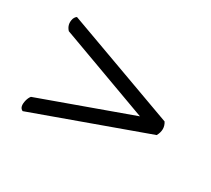

<svg xmlns="http://www.w3.org/2000/svg" viewBox="-77 -529 642 585"><g transform="rotate(30 243.5 -236.5)"><path d="M366.2 -235.8 48.8 -352.1Q33.7 -368.2 40 -390.1Q43.5 -398.9 48.8 -401.9L439 -259.8Q453.1 -237.8 439 -211.9L48.8 -70.8Q33.7 -77.1 40.5 -104Q43.5 -114.7 48.8 -121.1Z"/></g></svg>

Font: Linux Libertine Display O
Style: Regular
Weight: 400
Designer: Philipp H. Poll
Foundry: Philipp H. Poll
Version: Version 5.0.9